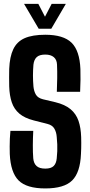

<svg xmlns="http://www.w3.org/2000/svg" viewBox="-20 -994 481 1022"><path d="M221 9Q121.5 9 79 -33.5Q36.5 -76 32 -174.5Q31.5 -194 31.5 -215Q31.5 -236 32.5 -256.8Q33.5 -277.5 35.5 -297.5H157Q155 -259 154.8 -221.2Q154.5 -183.5 157 -151Q159.5 -124 174.8 -110.2Q190 -96.5 221 -96.5Q251.5 -96.5 265.5 -110.2Q279.5 -124 282 -151Q284 -171 284.8 -189Q285.5 -207 284.8 -225.5Q284 -244 282 -264.5Q280.5 -289.5 269.8 -308.5Q259 -327.5 234 -334L159.5 -353Q111 -365.5 83 -389.2Q55 -413 42.8 -449Q30.5 -485 29 -534Q28.5 -558.5 28.5 -581.2Q28.5 -604 29 -626.5Q31.5 -692 50.8 -732.2Q70 -772.5 111.2 -790.8Q152.5 -809 221 -809Q317.5 -809 360.8 -766.8Q404 -724.5 408 -626.5Q409 -603.5 408.5 -570Q408 -536.5 406.5 -505.5H282.5Q284 -541.5 284.5 -577.8Q285 -614 283.5 -650Q282.5 -676.5 266.2 -690Q250 -703.5 221 -703.5Q190 -703.5 175.5 -690Q161 -676.5 158 -650Q155.5 -621 155.5 -592Q155.5 -563 158 -534Q160.5 -508 171.2 -490Q182 -472 209 -465.5L274.5 -450Q326 -437.5 355.5 -412.8Q385 -388 397.8 -351Q410.5 -314 412 -264.5Q412.5 -248 412.5 -233.2Q412.5 -218.5 412.2 -204.2Q412 -190 411 -174.5Q407 -76 364.2 -33.5Q321.5 9 221 9ZM186 -841 108 -973.5H184L219.5 -905L255 -973.5H330.5L253 -841Z"/></svg>

Font: Big Shoulders Display Thin ExtraBold
Style: Regular
Weight: 800
Version: Version 2.002